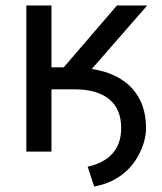

<svg xmlns="http://www.w3.org/2000/svg" viewBox="-20 -548 584 694"><path d="M312 -298.8 512.2 -528.3H402.8L210.4 -304.7H166V-528.3H75.2V0H166V-225.1H252.9Q333.5 -224.1 375.7 -188.5Q418 -152.8 418 -85.4Q418 26.9 296.9 54.7L320.3 126Q375 116.7 417 86.4Q459 56.2 483.4 8.1Q507.8 -40 507.8 -85.4Q507.8 -173.3 457.5 -228.5Q407.2 -283.7 312 -298.8Z"/></svg>

Font: FAU Chimera
Style: Regular
Weight: 400
Version: Version 1.002;hotconv 1.0.117;makeotfexe 2.5.65602